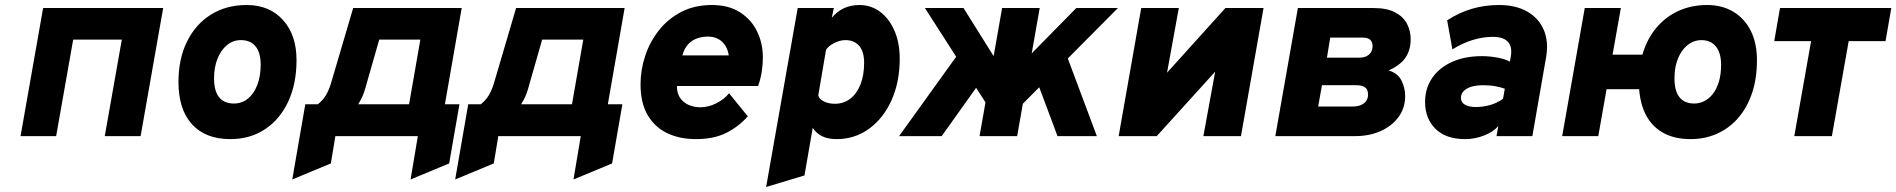

<svg xmlns="http://www.w3.org/2000/svg" viewBox="-20 -543 7566 766"><path d="M62 0 152 -511H631L541 0H398L466 -385H272L204 0Z M899 12Q800 12 746 -47.2Q692 -106.5 692 -216Q692 -308 726 -377Q760 -446 821.2 -484.5Q882.5 -523 964 -523Q1055 -523 1109 -463.2Q1163 -403.5 1163 -303Q1163 -209 1130 -138Q1097 -67 1037.5 -27.5Q978 12 899 12ZM913 -130Q945 -130 969 -149.5Q993 -169 1006.5 -204Q1020 -239 1020 -285Q1020 -332.5 999.8 -357.8Q979.5 -383 941 -383Q910 -383 885.8 -363.2Q861.5 -343.5 847.8 -309Q834 -274.5 834 -230Q834 -180.5 854 -155.2Q874 -130 913 -130Z M1146 173 1198 -127H1248Q1267.5 -142 1279.8 -162.5Q1292 -183 1300 -209L1389 -511H1822L1755 -127H1813L1772 109L1618 173L1647 0H1318L1300 109ZM1409 -127H1612L1657 -385H1493L1436 -186Q1431 -169 1424.5 -155.2Q1418 -141.5 1409 -127Z M1796 173 1848 -127H1898Q1917.5 -142 1929.8 -162.5Q1942 -183 1950 -209L2039 -511H2472L2405 -127H2463L2422 109L2268 173L2297 0H1968L1950 109ZM2059 -127H2262L2307 -385H2143L2086 -186Q2081 -169 2074.5 -155.2Q2068 -141.5 2059 -127Z M2756.5 12Q2691.5 12 2641.8 -11.8Q2592 -35.5 2563.8 -84Q2535.5 -132.5 2535.5 -207Q2535.5 -264 2554 -320Q2572.5 -376 2608.8 -422Q2645 -468 2698 -495.5Q2751 -523 2820.5 -523Q2887 -523 2932.2 -494Q2977.5 -465 3000.5 -417.5Q3023.5 -370 3023.5 -314Q3023.5 -287 3019.2 -258.2Q3015 -229.5 3004.5 -200H2680.5Q2680.5 -171 2693.5 -152.2Q2706.5 -133.5 2727.8 -124.2Q2749 -115 2774.5 -115Q2806 -115 2838 -131Q2870 -147 2888.5 -171L2963.5 -79Q2925.5 -36.5 2876.2 -12.2Q2827 12 2756.5 12ZM2702.5 -322H2887.5Q2884 -345 2873.2 -361.8Q2862.5 -378.5 2845 -387.8Q2827.5 -397 2804.5 -397Q2782 -397 2761.5 -390Q2741 -383 2725.5 -366.5Q2710 -350 2702.5 -322Z M3036.5 203 3162.5 -511H3306.5L3298.5 -472Q3340.5 -523 3408.5 -523Q3455.5 -523 3491.8 -495.5Q3528 -468 3548.8 -419.8Q3569.5 -371.5 3569.5 -309Q3569.5 -216 3537 -143.5Q3504.5 -71 3447.5 -29.5Q3390.5 12 3317.5 12Q3284 12 3260.5 0.8Q3237 -10.5 3222.5 -33L3189.5 157ZM3310.5 -129Q3346 -129 3372.2 -149.2Q3398.5 -169.5 3413 -206.2Q3427.5 -243 3427.5 -293Q3427.5 -336.5 3408 -359.8Q3388.5 -383 3352.5 -383Q3331.5 -383 3308.5 -371.5Q3285.5 -360 3275.5 -344L3244.5 -162Q3249 -147 3267.5 -138Q3286 -129 3310.5 -129Z M3948 -78 3670 -511H3824L3975 -270ZM4010 -78 4037 -270 4274 -511H4440ZM3567 0 3836 -374 3918 -254 3737 0ZM3888 0 3978 -511H4128L4038 0ZM4199 0 4104 -254 4216 -374 4356 0Z M4443 0 4533 -511H4683L4636 -253L4869 -511H5021L4931 0H4781L4828 -257L4595 0Z M5068 0 5158 -511H5459Q5513.5 -511 5546.2 -493.5Q5579 -476 5593.5 -447.8Q5608 -419.5 5608 -387Q5608 -343.5 5587.2 -313Q5566.5 -282.5 5520 -262Q5557 -251 5571.5 -221.2Q5586 -191.5 5586 -160Q5586 -112 5559.5 -76Q5533 -40 5488 -20Q5443 0 5387 0ZM5239 -118H5376Q5396 -118 5409.8 -124Q5423.5 -130 5430.8 -140.8Q5438 -151.5 5438 -166Q5438 -176.5 5434 -185Q5430 -193.5 5419.5 -198.2Q5409 -203 5390 -203H5254ZM5274 -313H5404Q5428 -313 5442 -325.5Q5456 -338 5456 -359Q5456 -375 5446.8 -384Q5437.5 -393 5417 -393H5287Z M5825.5 12Q5748.5 12 5707 -29Q5665.5 -70 5665.5 -136Q5665.5 -191 5694 -232.2Q5722.5 -273.5 5773.5 -296.2Q5824.5 -319 5892.5 -319Q5923.5 -319 5955.2 -313Q5987 -307 6003.5 -297L6006.5 -312Q6015 -354 5997 -375Q5979 -396 5935.5 -396Q5896.5 -396 5855.5 -383.5Q5814.5 -371 5774.5 -346L5753.5 -462Q5801.5 -493 5852.5 -508Q5903.5 -523 5960.5 -523Q6027 -523 6072.8 -497Q6118.5 -471 6138.8 -424.2Q6159 -377.5 6148.5 -316L6093.5 0H5950.5L5957.5 -40Q5938 -17 5901.2 -2.5Q5864.5 12 5825.5 12ZM5867.5 -116Q5896 -116 5924.8 -124Q5953.5 -132 5976.5 -149L5983.5 -189Q5969.5 -194.5 5947 -198.8Q5924.5 -203 5897.5 -203Q5869.5 -203 5849.5 -196.8Q5829.5 -190.5 5819 -179.2Q5808.5 -168 5808.5 -153Q5808.5 -135 5824.2 -125.5Q5840 -116 5867.5 -116Z M6725.5 12Q6663 12 6618.8 -11.2Q6574.5 -34.5 6549.5 -79Q6524.5 -123.5 6519.5 -187H6389.5L6356.5 0H6212.5L6302.5 -511H6446.5L6413.5 -325H6532.5Q6551 -388 6588.2 -432.2Q6625.5 -476.5 6677 -499.8Q6728.5 -523 6790.5 -523Q6850 -523 6894.8 -496.5Q6939.5 -470 6964.5 -420.8Q6989.5 -371.5 6989.5 -303Q6989.5 -228 6969.2 -169.5Q6949 -111 6913 -70.5Q6877 -30 6829 -9Q6781 12 6725.5 12ZM6739.5 -130Q6760.5 -130 6779.8 -139.8Q6799 -149.5 6814 -169Q6829 -188.5 6837.8 -217.5Q6846.5 -246.5 6846.5 -285Q6846.5 -315.5 6837.5 -337.5Q6828.5 -359.5 6811 -371.2Q6793.5 -383 6767.5 -383Q6746.5 -383 6727.2 -372.8Q6708 -362.5 6693 -342.8Q6678 -323 6669.2 -294.8Q6660.5 -266.5 6660.5 -230Q6660.5 -180 6680.5 -155Q6700.5 -130 6739.5 -130Z M7138.5 0 7205.5 -379H7058.5L7081.5 -511H7525.5L7502.5 -379H7355.5L7288.5 0Z"/></svg>

Font: Overpass Black
Style: Italic
Weight: 900
Italic angle: -10°
Designer: Delve Withrington, Dave Bailey, Thomas Jockin
Foundry: Delve Fonts LLC
Version: Version 4.000